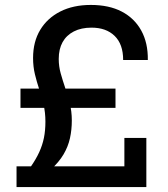

<svg xmlns="http://www.w3.org/2000/svg" viewBox="-20 -758 679 778"><path d="M103 -80Q126 -113 139 -141.5Q152 -170 158 -199.5Q164 -229 164 -265Q164 -302 156.5 -334Q149 -366 139 -396Q129 -426 121.5 -457Q114 -488 114 -523Q114 -589 143 -637Q172 -685 224.5 -711.5Q277 -738 348 -738Q422 -738 473.5 -711Q525 -684 552.5 -634Q580 -584 579 -515H479Q479 -579 444.5 -612.5Q410 -646 351 -646Q309 -646 279 -630.5Q249 -615 233.5 -587Q218 -559 218 -519Q218 -489 226 -460.5Q234 -432 244 -402.5Q254 -373 262.5 -340Q271 -307 271 -270Q271 -232 263.5 -198Q256 -164 237.5 -132.5Q219 -101 185 -70ZM47 0V-84H484V-199H573V0ZM63 -321V-399H448V-321Z"/></svg>

Font: Mona Sans ExtraLight Medium
Style: Regular
Weight: 500
Version: Version 2.000